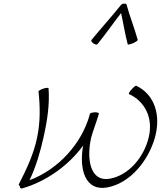

<svg xmlns="http://www.w3.org/2000/svg" viewBox="-20 -1035 898 1072"><path d="M524 -788C570 -845 611 -904 656 -962C669 -904 678 -845 693 -788C693 -784 706 -787 721 -793C737 -800 749 -808 749 -812C731 -878 705 -942 687 -1008C687 -1013 682 -1016 675 -1014C669 -1016 662 -1013 656 -1008C603 -942 545 -878 491 -812C487 -808 492 -800 501 -793C510 -787 520 -784 524 -788ZM104 17C238 -22 362 -110 444 -222C420 -86 458 32 576 12C705 -10 808 -136 845 -267C880 -392 843 -508 741 -556C738 -558 726 -549 715 -536C703 -524 697 -512 700 -510C790 -469 837 -374 810 -267C784 -158 699 -55 591 -37C486 -19 461 -142 489 -267C501 -311 520 -356 532 -400C534 -404 525 -408 511 -408C497 -408 484 -404 482 -400C482 -398 481 -396 481 -395C437 -234 306 -89 145 -29C182 -107 205 -188 223 -268C244 -361 258 -454 251 -542C251 -546 239 -545 224 -541C209 -536 196 -529 195 -525C204 -441 206 -355 187 -266C169 -178 129 -91 85 -6C83 -3 86 0 91 4C90 13 95 19 104 17Z"/></svg>

Font: Nupuram Thin Italic
Style: Regular
Weight: 100
Designer: Santhosh Thottingal (santhosh.thottingal@gmail.com)
Foundry: SMC
Version: Version 1.000